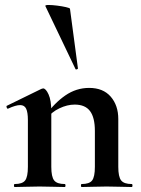

<svg xmlns="http://www.w3.org/2000/svg" viewBox="-20 -751 566 771"><path d="M308 0Q305 0 305 -6Q305 -12 308 -12Q339 -12 350 -26.5Q361 -41 361 -81V-225Q361 -279 341.5 -305Q322 -331 280 -331Q250 -331 218.5 -316Q187 -301 168 -275L163 -287Q198 -337 242 -367.5Q286 -398 338 -398Q394 -398 424.5 -363Q455 -328 455 -273V-81Q455 -41 466.5 -26.5Q478 -12 509 -12Q512 -12 512 -6Q512 0 509 0Q489 0 463 -1Q437 -2 408 -2Q380 -2 354 -1Q328 0 308 0ZM39 0Q36 0 36 -6Q36 -12 39 -12Q70 -12 81 -26.5Q92 -41 92 -81V-269Q92 -300 85 -314.5Q78 -329 61 -329Q52 -329 40 -325.5Q28 -322 13 -315Q9 -313 7 -319Q5 -325 7 -326L146 -394Q152 -396 153 -396Q164 -396 175 -372Q186 -348 186 -303V-81Q186 -41 197.5 -26.5Q209 -12 240 -12Q243 -12 243 -6Q243 0 240 0Q220 0 194 -1Q168 -2 139 -2Q111 -2 85 -1Q59 0 39 0ZM162 -727Q161 -731 175 -731Q189 -731 209 -728.5Q229 -726 244.5 -722.5Q260 -719 261 -716L293 -476Q293 -474 288.5 -472.5Q284 -471 283 -474Z"/></svg>

Font: Cormorant
Style: Bold
Weight: 700
Designer: Christian Thalmann (Catharsis Fonts)
Foundry: Catharsis Fonts
Version: Version 4.000